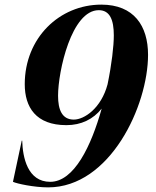

<svg xmlns="http://www.w3.org/2000/svg" viewBox="-20 -804 676 830"><path d="M188 6C127 6 53 -10 36 -18L74 -196H76C78 -124 99 -18 197 -18C300.5 -18 374.5 -173 419.5 -334.5C429.5 -369.5 438 -405 445 -439.5L449 -456H473C463 -407 445 -366 419.5 -334.5C383 -288.5 331 -263 267 -263C135 -263 87 -341 87 -440C87 -640 237 -784 418 -784C559 -784 620 -692 620 -567C620 -347 456 6 188 6ZM231 -390C231 -330 248 -287 299 -287C344.5 -287 417.5 -336 445 -439.5C463 -526.5 472 -605.5 472 -651C472 -718 455 -760 407 -760C289 -760 231 -496 231 -390Z"/></svg>

Font: Beautique Display Medium
Style: Bold
Weight: 900
Italic angle: -12°
Designer: Nhat-Quang Ngo
Version: Version 1.100;Glyphs 3.2.3 (3260)